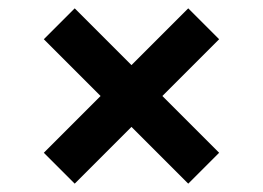

<svg xmlns="http://www.w3.org/2000/svg" viewBox="-20 -587 630 460"><path d="M85 -221 221 -357 85 -493 159 -567 295 -431 431 -567 505 -493 369 -357 505 -221 431 -147 295 -283 159 -147Z"/></svg>

Font: PT Root UI Web Bold
Style: Regular
Weight: 700
Designer: Vitaly Kuzmin
Foundry: ParaType Ltd.
Version: Version 1.000W